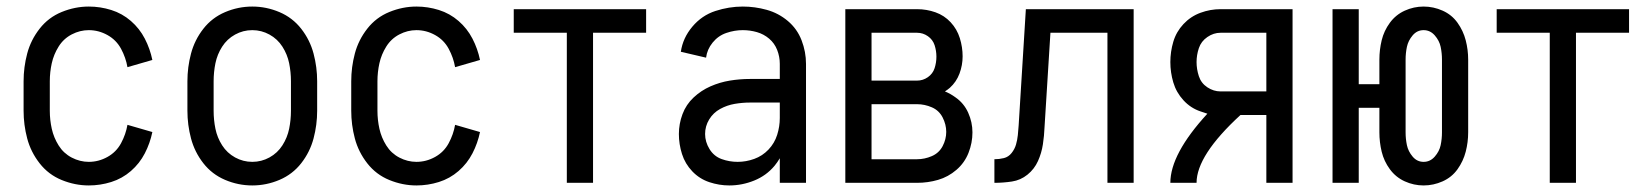

<svg xmlns="http://www.w3.org/2000/svg" viewBox="-20 -558 5040 586"><path d="M251 8Q209 8 168.5 -8.5Q128 -25 101 -59.5Q74 -94 63 -135.5Q52 -177 52 -220V-310Q52 -353 63 -394.5Q74 -436 101 -470.5Q128 -505 168.5 -521.5Q209 -538 251 -538Q286 -538 319.5 -527.5Q353 -517 379.5 -494Q406 -471 422 -440Q438 -409 445 -375L369 -353Q364 -382 349.5 -409Q335 -436 308 -451Q281 -466 251 -466Q224 -466 199 -453Q174 -440 159 -416Q144 -392 138 -365Q132 -338 132 -310V-220Q132 -192 138 -165Q144 -138 159 -114Q174 -90 199 -77Q224 -64 251 -64Q281 -64 308 -79Q335 -94 349.5 -121Q364 -148 369 -177L445 -155Q438 -121 422 -90Q406 -59 379.5 -36Q353 -13 319.5 -2.5Q286 8 251 8Z M750 8Q707 8 667 -9Q627 -26 600.5 -60Q574 -94 563 -135.5Q552 -177 552 -220V-310Q552 -353 563 -394.5Q574 -436 600.5 -470Q627 -504 667 -521Q707 -538 750 -538Q793 -538 833 -521Q873 -504 899.5 -470Q926 -436 937 -394.5Q948 -353 948 -310V-220Q948 -177 937 -135.5Q926 -94 899.5 -60Q873 -26 833 -9Q793 8 750 8ZM750 -64Q778 -64 802.5 -77.5Q827 -91 842 -114.5Q857 -138 862.5 -165Q868 -192 868 -220V-310Q868 -338 862.5 -365Q857 -392 842 -415.5Q827 -439 802.5 -452.5Q778 -466 750 -466Q722 -466 697.5 -452.5Q673 -439 658 -415.5Q643 -392 637.5 -365Q632 -338 632 -310V-220Q632 -192 637.5 -165Q643 -138 658 -114.5Q673 -91 697.5 -77.5Q722 -64 750 -64Z M1251 8Q1209 8 1168.5 -8.5Q1128 -25 1101 -59.5Q1074 -94 1063 -135.5Q1052 -177 1052 -220V-310Q1052 -353 1063 -394.5Q1074 -436 1101 -470.5Q1128 -505 1168.5 -521.5Q1209 -538 1251 -538Q1286 -538 1319.5 -527.5Q1353 -517 1379.5 -494Q1406 -471 1422 -440Q1438 -409 1445 -375L1369 -353Q1364 -382 1349.5 -409Q1335 -436 1308 -451Q1281 -466 1251 -466Q1224 -466 1199 -453Q1174 -440 1159 -416Q1144 -392 1138 -365Q1132 -338 1132 -310V-220Q1132 -192 1138 -165Q1144 -138 1159 -114Q1174 -90 1199 -77Q1224 -64 1251 -64Q1281 -64 1308 -79Q1335 -94 1349.5 -121Q1364 -148 1369 -177L1445 -155Q1438 -121 1422 -90Q1406 -59 1379.5 -36Q1353 -13 1319.5 -2.5Q1286 8 1251 8Z M1710 0V-458H1548V-530H1952V-458H1790V0Z M2206 8Q2175 8 2145 -2Q2115 -12 2093 -35Q2071 -58 2061.5 -88Q2052 -118 2052 -149Q2052 -180 2063 -209.5Q2074 -239 2097 -260.5Q2120 -282 2148.5 -294.5Q2177 -307 2207.5 -312Q2238 -317 2269 -317H2360V-363Q2360 -385 2352 -405.5Q2344 -426 2327.5 -440Q2311 -454 2290 -460Q2269 -466 2247 -466Q2222 -466 2197 -457.5Q2172 -449 2155 -428Q2138 -407 2135 -382L2058 -400Q2064 -442 2093 -476.5Q2122 -511 2163.5 -524.5Q2205 -538 2247 -538Q2284 -538 2320 -528Q2356 -518 2384.5 -494Q2413 -470 2426.5 -435Q2440 -400 2440 -363V0H2360V-75Q2353 -63 2344 -52Q2319 -22 2282 -7Q2245 8 2206 8ZM2360 -198V-245H2269Q2246 -245 2222.5 -241Q2199 -237 2178 -225.5Q2157 -214 2144.5 -193.5Q2132 -173 2132 -149Q2132 -125 2145.5 -103Q2159 -81 2182.5 -72.5Q2206 -64 2231.5 -64Q2257 -64 2282 -73Q2307 -82 2325.5 -101.5Q2344 -121 2352 -146.5Q2360 -172 2360 -198Z M2560 0V-530H2779Q2808 -530 2835 -520.5Q2862 -511 2881.5 -490Q2901 -469 2909.5 -441.5Q2918 -414 2918 -386Q2918 -359 2908.5 -333.5Q2899 -308 2879 -290Q2872 -284 2864 -279Q2881 -272 2896 -261Q2922 -243 2935 -214Q2948 -185 2948 -154Q2948 -122 2936 -91.5Q2924 -61 2899 -39.5Q2874 -18 2843 -9Q2812 0 2779 0ZM2640 -72H2779Q2802 -72 2824 -81.5Q2846 -91 2857 -112Q2868 -133 2868 -155.5Q2868 -178 2857 -199.5Q2846 -221 2824 -230.5Q2802 -240 2779 -240H2640ZM2779 -312Q2797 -312 2812 -322.5Q2827 -333 2832.5 -350Q2838 -367 2838 -385Q2838 -403 2832.5 -420Q2827 -437 2812 -447.5Q2797 -458 2779 -458H2640V-312Z M3015 0V-72Q3030 -72 3044 -75.5Q3058 -79 3067.5 -91Q3077 -103 3081 -117Q3085 -131 3086.5 -145.5Q3088 -160 3089 -175L3111 -530H3440V0H3360V-458H3186L3168 -170Q3167 -144 3163 -117.5Q3159 -91 3148 -66.5Q3137 -42 3116 -25Q3095 -8 3068.5 -4Q3042 0 3015 0Z M3552 0Q3552 -88 3665 -211Q3655 -214 3644 -218Q3614 -228 3592 -252Q3570 -276 3561 -306.5Q3552 -337 3552 -368.5Q3552 -400 3561 -430.5Q3570 -461 3592 -484.5Q3614 -508 3644 -519Q3674 -530 3705 -530H3925V0H3845V-207H3766Q3632 -84 3632 0ZM3845 -279V-458H3705Q3684 -458 3665 -445Q3646 -432 3639 -411Q3632 -390 3632 -368.5Q3632 -347 3639 -325.5Q3646 -304 3665 -291.5Q3684 -279 3705 -279Z M4325 8Q4295 8 4267.5 -4.5Q4240 -17 4222 -41.5Q4204 -66 4197 -95Q4190 -124 4190 -154V-229H4127V0H4047V-530H4127V-301H4190V-376Q4190 -406 4197 -435Q4204 -464 4222 -488.5Q4240 -513 4267.5 -525.5Q4295 -538 4325 -538Q4355 -538 4383 -525.5Q4411 -513 4428.5 -488.5Q4446 -464 4453.5 -435Q4461 -406 4461 -376V-154Q4461 -124 4453.5 -95Q4446 -66 4428.5 -41.5Q4411 -17 4383 -4.5Q4355 8 4325 8ZM4325 -64Q4345 -64 4359 -80Q4373 -96 4377 -115Q4381 -134 4381 -154V-376Q4381 -396 4377 -415Q4373 -434 4359 -450Q4345 -466 4325 -466Q4305 -466 4291.5 -450Q4278 -434 4274 -415Q4270 -396 4270 -376V-154Q4270 -134 4274 -115Q4278 -96 4291.5 -80Q4305 -64 4325 -64Z M4710 0V-458H4548V-530H4952V-458H4790V0Z"/></svg>

Font: Iosevka SS01
Style: Regular
Weight: 400
Monospace: yes
Designer: Belleve Invis
Foundry: Belleve Invis
Version: 2.3.3; ttfautohint (v1.8.3)